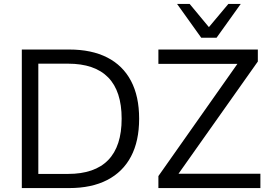

<svg xmlns="http://www.w3.org/2000/svg" viewBox="-20 -957 1371 977"><path d="M91 0V-705H332Q446 -705 525.5 -664.5Q605 -624 646.5 -545.5Q688 -467 688 -353Q688 -239 646.5 -160.5Q605 -82 525.5 -41Q446 0 332 0ZM175 -72H326Q462 -72 530.5 -142.5Q599 -213 599 -353Q599 -493 530.5 -563Q462 -633 326 -633H175ZM786 0V-61L1212 -666L1214 -632H786V-705H1292V-644L865 -40L863 -73H1305V0ZM1004 -765 881 -937H945L1043 -819L1142 -937H1205L1082 -765Z"/></svg>

Font: Nunito Sans 11pt
Style: Regular
Weight: 400
Version: Version 3.101;gftools[0.9.27]